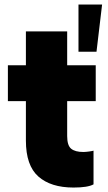

<svg xmlns="http://www.w3.org/2000/svg" viewBox="-20 -820 480 854"><path d="M278.8 -529.8H405.8V-370.1H278.8V-214.8Q278.8 -172.9 296.6 -158.4Q314.5 -144 350.1 -144Q361.3 -144 376.7 -146.2Q392.1 -148.4 396 -149.9V0Q370.6 14.2 307.1 14.2Q206.1 14.2 150.6 -34.9Q95.2 -84 95.2 -194.8V-370.1H15.1V-529.8H95.2V-680.2H278.8ZM329.1 -799.8H434.1L409.2 -589.8H329.1Z"/></svg>

Font: Cooper Hewitt
Style: Heavy
Weight: 713
Designer: Village Type and Design LLC
Foundry: Cooper Hewitt Smithsonian Design Museum
Version: 1.000